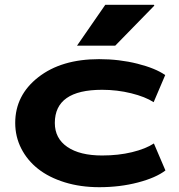

<svg xmlns="http://www.w3.org/2000/svg" viewBox="-20 -760 743 795"><path d="M616.2 -336.9Q581.5 -359.4 523.2 -373.8Q464.8 -388.2 402.8 -388.2Q207 -388.2 207 -251Q207 -187 258.8 -151.6Q310.5 -116.2 402.8 -116.2Q470.2 -116.2 526.6 -129.9Q583 -143.6 617.2 -166L665 -54.2Q625.5 -23.9 551 -4.4Q476.6 15.1 391.1 15.1Q313.5 15.1 248 -5.1Q182.6 -25.4 137.7 -60.8Q92.8 -96.2 67.9 -145.3Q43 -194.3 43 -251Q43 -365.7 138.7 -440.4Q234.4 -515.1 390.1 -515.1Q474.1 -515.1 548.8 -496.3Q623.5 -477.5 664.1 -449.2ZM298.8 -570.8 416 -740.2H617.2L619.1 -736.8L457 -570.8Z"/></svg>

Font: Messapia Bold
Style: Regular
Weight: 400
Designer: Luca Marsano
Foundry: Collletttivo
Version: Version 1.000;FEAKit 1.0